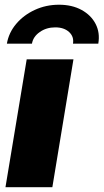

<svg xmlns="http://www.w3.org/2000/svg" viewBox="-20 -784 434 804"><path d="M2.9 0 91.8 -535.6H287.6L199.2 0ZM227.1 -764.2Q281.7 -764.2 321.5 -742.4Q361.3 -720.7 380.4 -683.8Q399.4 -647 391.6 -601.1H285.6Q290.5 -630.4 269.3 -649.9Q248 -669.4 211.4 -669.4Q174.3 -669.4 146.5 -649.9Q118.7 -630.4 113.8 -601.1H8.8Q16.6 -647 47.6 -683.8Q78.6 -720.7 125.5 -742.4Q172.4 -764.2 227.1 -764.2Z"/></svg>

Font: Inter 20pt Black
Style: Italic
Weight: 900
Italic angle: -9.3988°
Version: Version 4.001;git-66647c0bb